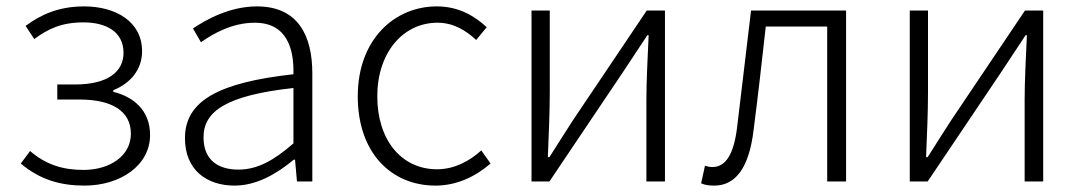

<svg xmlns="http://www.w3.org/2000/svg" viewBox="-20 -567 3379 600"><path d="M244 13C356 13 449 -50 449 -145C449 -223 396 -265 334 -280V-285C390 -308 424 -351 424 -407C424 -500 341 -547 243 -547C163 -547 107 -521 60 -486L87 -445C131 -477 172 -497 241 -497C313 -497 366 -467 366 -402C366 -342 316 -303 214 -303H159V-256H228C330 -256 389 -220 389 -149C389 -79 322 -36 241 -36C179 -36 125 -51 74 -95L45 -56C105 -5 170 13 244 13Z M713 13C782 13 845 -24 898 -68H902L908 0H956V-338C956 -456 911 -547 783 -547C697 -547 623 -505 583 -478L608 -435C646 -462 706 -496 776 -496C877 -496 899 -414 897 -335C663 -309 558 -252 558 -135C558 -35 627 13 713 13ZM725 -37C665 -37 616 -64 616 -138C616 -219 687 -269 897 -292V-119C835 -65 784 -37 725 -37Z M1341 13C1408 13 1467 -16 1513 -56L1484 -97C1448 -64 1400 -38 1346 -38C1234 -38 1159 -130 1159 -266C1159 -403 1240 -496 1347 -496C1396 -496 1435 -473 1468 -442L1501 -482C1465 -515 1416 -547 1345 -547C1213 -547 1098 -444 1098 -266C1098 -89 1203 13 1341 13Z M1641 0H1697L1927 -342C1949 -375 1981 -424 2003 -457H2007C2004 -387 2000 -315 2000 -256V0H2058V-534H2001L1771 -192C1750 -159 1718 -110 1697 -76H1692C1695 -147 1698 -219 1698 -277V-534H1641Z M2212 13C2279 13 2321 -43 2335 -161C2349 -269 2361 -376 2373 -484H2565V0H2624V-534H2327C2313 -413 2298 -294 2284 -174C2274 -85 2248 -45 2206 -45C2197 -45 2190 -47 2183 -49L2171 6C2183 11 2194 13 2212 13Z M2823 0H2879L3109 -342C3131 -375 3163 -424 3185 -457H3189C3186 -387 3182 -315 3182 -256V0H3240V-534H3183L2953 -192C2932 -159 2900 -110 2879 -76H2874C2877 -147 2880 -219 2880 -277V-534H2823Z"/></svg>

Font: Noto Sans SC Light
Style: Regular
Weight: 300
Designer: Ryoko NISHIZUKA 西塚涼子 (kana, bopomofo & ideographs); Paul D. Hunt (Latin, Greek & Cyrillic); Sandoll Communications 산돌커뮤니
Foundry: Adobe
Version: Version 2.004;hotconv 1.0.118;makeotfexe 2.5.65603